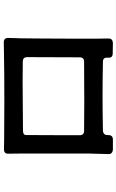

<svg xmlns="http://www.w3.org/2000/svg" viewBox="184 -882 631 1040"><g transform="rotate(-90 500.0 -361.5)"><path d="M815 -634Q815 -609 814 -592.5Q813 -576 813 -567L812 -472L811 -277V-203V-160L812 -89Q812 -68 789 -66Q750 -66 731 -67Q706 -67 708 -92V-96Q710 -120 685 -120Q581 -122 500 -122Q420 -122 312 -120Q289 -118 289 -95V-91Q289 -67 266 -66H209Q198 -67 191.5 -73.5Q185 -80 186 -92Q188 -154 188 -169L189 -203V-550L188 -634Q188 -656 212 -656Q236 -655 266 -655Q340 -654 471 -654Q633 -654 733 -656Q772 -656 791 -657Q815 -657 815 -634ZM312 -222Q357 -221 469 -221Q626 -221 686 -222Q710 -222 710 -246Q711 -351 711 -530Q711 -554 687 -554Q652 -555 578 -555Q499 -555 313 -553Q289 -553 289 -536L288 -304V-246Q288 -222 312 -222Z"/></g></svg>

Font: Shippori Gothic B2 Bold
Style: Regular
Weight: 700
Designer: FONTDASU
Foundry: FONTDASU / Google Inc. / but / Adobe
Version: Version 1.130